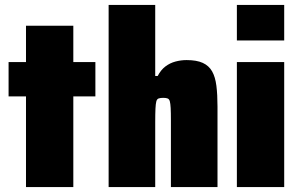

<svg xmlns="http://www.w3.org/2000/svg" viewBox="-20 -763 1218 783"><path d="M86 0V-370H15V-510H86V-658H279V-510H369V-370H279V0Z M423 0V-743H613V-453H623Q636 -478 654.5 -492Q673 -506 695.5 -512Q718 -518 741 -518Q782 -518 807 -506.5Q832 -495 845 -472Q858 -449 862.5 -413Q867 -377 867 -329V0H677V-271Q677 -304 676 -322.5Q675 -341 672.5 -350Q670 -359 663.5 -361.5Q657 -364 646 -364Q634 -364 627 -361.5Q620 -359 617.5 -349.5Q615 -340 614 -320Q613 -300 613 -264V0Z M946 -598V-743H1139V-598ZM946 0V-510H1139V0Z"/></svg>

Font: Saira SemiCondensed Black
Style: Regular
Weight: 900
Width: 4
Designer: Hector Gatti with collaboration of the Omnibus-Type team
Foundry: Omnibus-Type
Version: Version 1.101